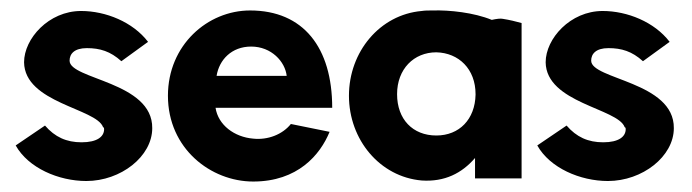

<svg xmlns="http://www.w3.org/2000/svg" viewBox="-20 -341 1323 367"><path d="M10 -63C34 -20 92 5 145 5C211 5 271 -42 271 -96C272 -185 113 -189 113 -225C113 -238 122 -249 146 -249C171 -249 191 -243 212 -224L263 -261C234 -299 182 -320 135 -320C73 -320 26 -267 26 -222C27 -144 164 -134 177 -98C179 -97 179 -96 179 -94C179 -80 166 -69 136 -69C107 -69 85 -79 66 -101Z M301 -158C301 -57 383 6 464 6C549 6 592 -45 610 -89L536 -104C520 -84 492 -73 464 -76C428 -79 397 -102 392 -135H615C615 -250 560 -321 458 -321C377 -321 301 -255 301 -158ZM394 -196C399 -227 423 -252 460 -252C499 -252 525 -223 528 -196Z M647 -158C647 -74 706 -3 786 4C830 7 863 -10 888 -39V0H977V-297C966 -300 954 -303 941 -305C937 -306 929 -305 920 -303C886 -317 839 -322 807 -321C799 -321 792 -321 786 -320C706 -313 647 -242 647 -158ZM739 -161C739 -209 771 -241 814 -241C857 -240 889 -209 889 -161V-160C888 -113 858 -82 814 -82C769 -82 739 -113 739 -161Z M1007 -63C1031 -20 1089 5 1142 5C1208 5 1268 -42 1268 -96C1269 -185 1110 -189 1110 -225C1110 -238 1119 -249 1143 -249C1168 -249 1188 -243 1209 -224L1260 -261C1231 -299 1179 -320 1132 -320C1070 -320 1023 -267 1023 -222C1024 -144 1161 -134 1174 -98C1176 -97 1176 -96 1176 -94C1176 -80 1163 -69 1133 -69C1104 -69 1082 -79 1063 -101Z"/></svg>

Font: Rabbid Highway Sign II Hop
Style: Regular
Weight: 400
Foundry: Cannot Into Space Fonts
Version: Version 0.277